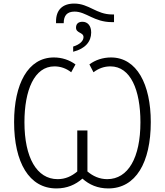

<svg xmlns="http://www.w3.org/2000/svg" viewBox="-20 -1046 923 1076"><path d="M294 -926V-916H337C337 -959 356 -981 398 -981C463 -981 507 -922 607 -922H619V-965H608C520 -965 479 -1026 396 -1026C330 -1026 294 -990 294 -926ZM390 -785V-756C458 -773 491 -813 491 -864C491 -902 471 -924 442 -924C420 -924 406 -913 406 -891C406 -859 448 -866 448 -838C448 -818 429 -797 390 -785ZM296 10C356 10 403 -11 442 -45C480 -11 527 10 587 10C741 10 825 -135 825 -362C825 -573 747 -724 602 -724C557 -724 514 -710 481 -685L504 -641C533 -663 564 -674 599 -674C712 -674 767 -541 767 -361C767 -162 698 -42 581 -42C537 -42 501 -59 470 -85V-315H413V-85C381 -58 346 -42 303 -42C186 -42 117 -163 117 -361C117 -540 172 -674 285 -674C319 -674 351 -663 379 -641L403 -685C369 -710 327 -724 282 -724C136 -724 59 -574 59 -362C59 -136 143 10 296 10Z"/></svg>

Font: Noto Sans SemiCondensed Light
Style: Regular
Weight: 300
Width: 4
Designer: Monotype Design Team
Foundry: Monotype Imaging Inc.
Version: Version 2.013